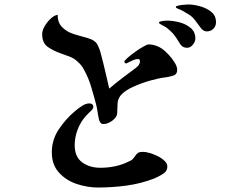

<svg xmlns="http://www.w3.org/2000/svg" viewBox="-20 -807 1040 856"><path d="M726 -65Q726 -43 705 -30.5Q684 -18 667 -11Q607 12 543.5 20.5Q480 29 416 29Q369 29 321.5 13Q274 -3 242.5 -38Q211 -73 211 -128Q211 -184 242.5 -231Q274 -278 315 -312Q328 -323 345 -334.5Q362 -346 379 -346Q386 -346 391 -342Q396 -338 396 -330Q396 -326 393.5 -322Q391 -318 388 -315Q381 -308 374.5 -302Q368 -296 362 -289Q339 -263 326 -229Q313 -195 313 -160Q313 -108 346 -83.5Q379 -59 428 -59Q461 -59 494 -66Q527 -73 556 -88Q560 -90 564 -92Q568 -94 571 -97Q580 -107 584.5 -114Q589 -121 595.5 -125.5Q602 -130 618 -130Q629 -130 647 -125Q665 -120 683 -111Q701 -102 713.5 -90Q726 -78 726 -65ZM770 -496Q770 -475 751.5 -469.5Q733 -464 717 -462Q690 -459 650.5 -448Q611 -437 574.5 -420.5Q538 -404 519 -383Q511 -373 507.5 -363Q504 -353 504 -342Q503 -323 502.5 -303.5Q502 -284 478 -267Q470 -262 461 -258Q452 -254 442 -254Q432 -254 427.5 -260.5Q423 -267 421 -275Q417 -293 414.5 -311Q412 -329 407 -347Q397 -385 385.5 -423Q374 -461 355 -495Q344 -517 326 -532Q312 -546 292 -554Q272 -562 251 -569Q219 -580 193.5 -597.5Q168 -615 168 -655Q168 -671 179 -690Q190 -709 206 -724Q222 -739 237 -741Q237 -709 252.5 -691Q268 -673 291 -662Q310 -654 331 -648.5Q352 -643 372 -637Q403 -628 413.5 -609.5Q424 -591 431 -562Q441 -525 449.5 -487.5Q458 -450 467 -412Q495 -436 524.5 -458.5Q554 -481 584 -503Q588 -506 591 -509Q594 -512 598 -516Q600 -520 602 -524Q604 -528 604 -532Q604 -544 596 -544Q586 -544 574 -539Q562 -534 553 -529Q544 -524 542 -524Q539 -524 537 -527Q534 -529 534 -531Q534 -536 548 -548.5Q562 -561 581.5 -575Q601 -589 618.5 -599Q636 -609 642 -609Q659 -609 676 -603Q693 -597 706 -587Q717 -579 732 -563Q747 -547 758.5 -528.5Q770 -510 770 -496ZM851 -635Q851 -622 840 -608Q829 -594 815 -594Q802 -594 794 -599.5Q786 -605 779 -617Q769 -635 756.5 -651Q744 -667 727 -680Q719 -687 709.5 -691.5Q700 -696 691 -702Q689 -704 689 -707Q689 -710 697.5 -712Q706 -714 715.5 -714.5Q725 -715 727 -715Q751 -715 780 -707.5Q809 -700 830 -682.5Q851 -665 851 -635ZM943 -708Q943 -690 931 -678.5Q919 -667 902 -667Q886 -667 874 -684Q862 -701 854 -711Q847 -721 838.5 -729.5Q830 -738 819 -744Q808 -751 796.5 -757.5Q785 -764 773 -768Q771 -770 767.5 -771Q764 -772 764 -776Q764 -780 776.5 -782.5Q789 -785 802.5 -786Q816 -787 820 -787Q843 -787 872 -779Q901 -771 922 -754Q943 -737 943 -708Z"/></svg>

Font: Kaisei HarunoUmi
Style: Bold
Weight: 700
Designer: Font-Kai, 金井和夫
Foundry: KAZUO KANAI
Version: Version 5.003